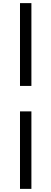

<svg xmlns="http://www.w3.org/2000/svg" viewBox="-20 -971 329 1229"><path d="M108 -421H181V-951H108ZM108 238H181V-258H108Z"/></svg>

Font: Be Vietnam
Style: Regular
Weight: 400
Designer: Gabriel Lam
Foundry: TypeRant
Version: Version 4.000